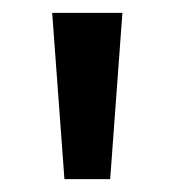

<svg xmlns="http://www.w3.org/2000/svg" viewBox="-20 -734 271 298"><path d="M80 -456H151L170 -714H61Z"/></svg>

Font: Noto Sans Khmer SemiCondensed Medium
Style: Regular
Weight: 500
Width: 4
Designer: Danh Hong and the Monotype Design Team
Foundry: Monotype Imaging Inc.
Version: Version 2.004